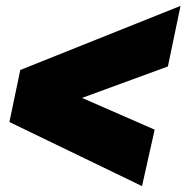

<svg xmlns="http://www.w3.org/2000/svg" viewBox="-20 -642 634 653"><path d="M463 -9 12 -227 49 -404 594 -622 551 -416 259 -309 506 -201Z"/></svg>

Font: Kanit ExtraBold
Style: Italic
Weight: 800
Italic angle: -12°
Designer: Katatrad Team
Foundry: CadsonDemak
Version: Version 2.000; ttfautohint (v1.8.3)